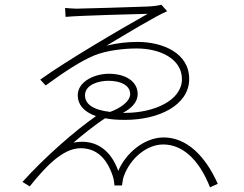

<svg xmlns="http://www.w3.org/2000/svg" viewBox="-20 -770 1040 820"><path d="M343 -363C343 -407 398 -425 443 -425C493 -425 536 -407 536 -368C536 -337 493 -307 450 -292C373 -301 343 -328 343 -363ZM669 -750C661 -747 636 -743 608 -742C561 -740 327 -733 306 -733C290 -733 275 -735 258 -736L260 -698C328 -704 573 -710 611 -711C488 -642 260 -508 152 -430L175 -405C260 -467 325 -509 382 -533C436 -555 510 -563 564 -563C665 -563 757 -518 757 -432C757 -341 638 -288 515 -288H505C543 -308 568 -335 568 -368C568 -424 514 -455 445 -455C384 -455 312 -422 312 -363C312 -325 336 -293 390 -274C303 -214 170 -98 76 7L107 26C172 -55 247 -137 324 -137C391 -137 436 -96 462 -17C466 -6 468 13 469 22H501C503 12 504 -5 509 -18C538 -97 609 -153 677 -153C756 -153 828 -94 877 30L910 15C859 -100 780 -183 679 -183C595 -183 516 -114 485 -40C457 -120 396 -180 294 -161C325 -188 384 -236 429 -265C453 -260 481 -258 514 -258C659 -258 788 -321 788 -433C788 -543 676 -591 567 -591C524 -591 480 -586 435 -575C517 -624 651 -705 694 -722Z"/></svg>

Font: Source Han Sans CN ExtraLight
Style: Regular
Weight: 250
Designer: Ryoko NISHIZUKA (kana & ideographs); Paul D. Hunt (Latin, Greek & Cyrillic); Wenlong ZHANG (bopomofo); Sandoll Communica
Foundry: Adobe Systems Incorporated
Version: Version 1.004;PS 1.004;hotconv 16.6.51;makeotf.lib2.5.65220